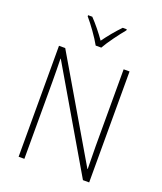

<svg xmlns="http://www.w3.org/2000/svg" viewBox="-168 -1054 977 1161"><g transform="rotate(20 320.0 -474.0)"><path d="M301 -791H337C361 -834 410 -900 444 -941V-948H418C382 -911 348 -869 319 -829C291 -869 254 -915 222 -948H195V-941C228 -903 277 -835 301 -791ZM547 0V-714H509V-221C509 -178 510 -120 511 -73H509L133 -714H93V0H130V-497C130 -553 129 -597 128 -644H130L507 0Z"/></g></svg>

Font: Noto Sans Devanagari UI SemiCondensed ExtraLight
Style: Regular
Weight: 200
Width: 4
Designer: Jelle Bosma - Monotype Design Team
Foundry: Monotype Imaging Inc.
Version: Version 2.004